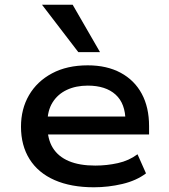

<svg xmlns="http://www.w3.org/2000/svg" viewBox="-20 -785 717 814"><path d="M378 9Q281 9 211.5 -21.5Q142 -52 105.5 -110Q69 -168 69 -248Q69 -323 103 -381.5Q137 -440 200.5 -474Q264 -508 352 -508Q433 -508 491.5 -476.5Q550 -445 581 -387.5Q612 -330 612 -250V-215H158V-291H532L512 -271Q512 -346 470 -384Q428 -422 352 -422Q302 -422 263.5 -404Q225 -386 203 -351Q181 -316 181 -264V-252Q181 -195 204 -158Q227 -121 272 -102Q317 -83 384 -83Q433 -83 480 -93.5Q527 -104 563 -131L599 -50Q558 -19 498.5 -5Q439 9 378 9ZM312 -564 158 -765H288L404 -564Z"/></svg>

Font: Nunito Sans 7pt SemiExpanded SemiBold
Style: Regular
Weight: 600
Width: 6
Designer: Vernon Adams
Foundry: Vernon Adams
Version: Version 3.101;gftools[0.9.27]